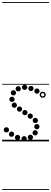

<svg xmlns="http://www.w3.org/2000/svg" viewBox="-25 -1349 488 1832"><path d="M327.5 -455Q317 -455 309.8 -462.2Q302.5 -469.5 302.5 -480Q302.5 -490.5 309.8 -497.8Q317 -505 327.5 -505Q338 -505 345.2 -497.8Q352.5 -490.5 352.5 -480Q352.5 -469.5 345.2 -462.2Q338 -455 327.5 -455ZM270.5 -479.5Q260 -479.5 252.8 -486.8Q245.5 -494 245.5 -504.5Q245.5 -515 252.8 -522.2Q260 -529.5 270.5 -529.5Q281 -529.5 288.2 -522.2Q295.5 -515 295.5 -504.5Q295.5 -494 288.2 -486.8Q281 -479.5 270.5 -479.5ZM210 -491Q199.5 -491 192.2 -498.2Q185 -505.5 185 -516Q185 -526.5 192.2 -533.8Q199.5 -541 210 -541Q220.5 -541 227.8 -533.8Q235 -526.5 235 -516Q235 -505.5 227.8 -498.2Q220.5 -491 210 -491ZM149 -477Q138.5 -477 131.2 -484.2Q124 -491.5 124 -502Q124 -512.5 131.2 -519.8Q138.5 -527 149 -527Q159.5 -527 166.8 -519.8Q174 -512.5 174 -502Q174 -491.5 166.8 -484.2Q159.5 -477 149 -477ZM103 -438.5Q92.5 -438.5 85.2 -445.8Q78 -453 78 -463.5Q78 -474 85.2 -481.2Q92.5 -488.5 103 -488.5Q113.5 -488.5 120.8 -481.2Q128 -474 128 -463.5Q128 -453 120.8 -445.8Q113.5 -438.5 103 -438.5ZM89 -376.5Q78.5 -376.5 71.2 -383.8Q64 -391 64 -401.5Q64 -412 71.2 -419.2Q78.5 -426.5 89 -426.5Q99.5 -426.5 106.8 -419.2Q114 -412 114 -401.5Q114 -391 106.8 -383.8Q99.5 -376.5 89 -376.5ZM111.5 -320.5Q101 -320.5 93.8 -327.8Q86.5 -335 86.5 -345.5Q86.5 -356 93.8 -363.2Q101 -370.5 111.5 -370.5Q122 -370.5 129.2 -363.2Q136.5 -356 136.5 -345.5Q136.5 -335 129.2 -327.8Q122 -320.5 111.5 -320.5ZM161 -283Q150.5 -283 143.2 -290.2Q136 -297.5 136 -308Q136 -318.5 143.2 -325.8Q150.5 -333 161 -333Q171.5 -333 178.8 -325.8Q186 -318.5 186 -308Q186 -297.5 178.8 -290.2Q171.5 -283 161 -283ZM212.5 -249.5Q202 -249.5 194.8 -256.8Q187.5 -264 187.5 -274.5Q187.5 -285 194.8 -292.2Q202 -299.5 212.5 -299.5Q223 -299.5 230.2 -292.2Q237.5 -285 237.5 -274.5Q237.5 -264 230.2 -256.8Q223 -249.5 212.5 -249.5ZM263.5 -216Q253 -216 245.8 -223.2Q238.5 -230.5 238.5 -241Q238.5 -251.5 245.8 -258.8Q253 -266 263.5 -266Q274 -266 281.2 -258.8Q288.5 -251.5 288.5 -241Q288.5 -230.5 281.2 -223.2Q274 -216 263.5 -216ZM312 -174.5Q301.5 -174.5 294.2 -181.8Q287 -189 287 -199.5Q287 -210 294.2 -217.2Q301.5 -224.5 312 -224.5Q322.5 -224.5 329.8 -217.2Q337 -210 337 -199.5Q337 -189 329.8 -181.8Q322.5 -174.5 312 -174.5ZM327 -115.5Q316.5 -115.5 309.2 -122.8Q302 -130 302 -140.5Q302 -151 309.2 -158.2Q316.5 -165.5 327 -165.5Q337.5 -165.5 344.8 -158.2Q352 -151 352 -140.5Q352 -130 344.8 -122.8Q337.5 -115.5 327 -115.5ZM310.5 -57Q300 -57 292.8 -64.2Q285.5 -71.5 285.5 -82Q285.5 -92.5 292.8 -99.8Q300 -107 310.5 -107Q321 -107 328.2 -99.8Q335.5 -92.5 335.5 -82Q335.5 -71.5 328.2 -64.2Q321 -57 310.5 -57ZM265 -14Q254.5 -14 247.2 -21.2Q240 -28.5 240 -39Q240 -49.5 247.2 -56.8Q254.5 -64 265 -64Q275.5 -64 282.8 -56.8Q290 -49.5 290 -39Q290 -28.5 282.8 -21.2Q275.5 -14 265 -14ZM205.5 0Q195 0 187.8 -7.2Q180.5 -14.5 180.5 -25Q180.5 -35.5 187.8 -42.8Q195 -50 205.5 -50Q216 -50 223.2 -42.8Q230.5 -35.5 230.5 -25Q230.5 -14.5 223.2 -7.2Q216 0 205.5 0ZM142.5 -12Q132 -12 124.8 -19.2Q117.5 -26.5 117.5 -37Q117.5 -47.5 124.8 -54.8Q132 -62 142.5 -62Q153 -62 160.2 -54.8Q167.5 -47.5 167.5 -37Q167.5 -26.5 160.2 -19.2Q153 -12 142.5 -12ZM85 -43.5Q74.5 -43.5 67.2 -50.8Q60 -58 60 -68.5Q60 -79 67.2 -86.2Q74.5 -93.5 85 -93.5Q95.5 -93.5 102.8 -86.2Q110 -79 110 -68.5Q110 -58 102.8 -50.8Q95.5 -43.5 85 -43.5ZM36 -85Q25.5 -85 18.2 -92.2Q11 -99.5 11 -110Q11 -120.5 18.2 -127.8Q25.5 -135 36 -135Q46.5 -135 53.8 -127.8Q61 -120.5 61 -110Q61 -99.5 53.8 -92.2Q46.5 -85 36 -85ZM382.5 -416Q370.5 -416 362 -424.5Q353.5 -433 353.5 -445Q353.5 -457 362 -465.5Q370.5 -474 382.5 -474Q394.5 -474 403 -465.5Q411.5 -457 411.5 -445Q411.5 -433 403 -424.5Q394.5 -416 382.5 -416ZM382.5 -429.5Q389 -429.5 393.5 -434.2Q398 -439 398 -445.5Q398 -451.5 393.5 -456Q389 -460.5 382.5 -460.5Q376 -460.5 371.5 -456Q367 -451.5 367 -445.5Q367 -439 371.5 -434.2Q376 -429.5 382.5 -429.5ZM-5 455H443V463H-5ZM-5 -16H443V0H-5ZM-5 -549H443V-541H-5ZM-5 -1329H443V-1321H-5Z"/></svg>

Font: Edu SA Dotted Guide
Style: Regular
Weight: 400
Designer: Tina and Corey Anderson, Eben Sorkin, Mirko Velimirovic
Foundry: Google for Education
Version: Version 2.000